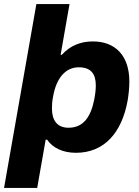

<svg xmlns="http://www.w3.org/2000/svg" viewBox="-37 -744 689 950"><path d="M-17 186H147L189 -53H196C224 -12 274 12 339 12C477 12 566 -85 595 -249C600 -281 603 -311 603 -341C603 -469 533 -539 423 -539C361 -539 310 -518 269 -473H263L307 -724H143ZM302 -112C244 -112 220 -151 220 -207C220 -225 221 -244 226 -268C241 -353 284 -411 353 -411C413 -411 437 -378 437 -322C437 -303 435 -282 430 -255C413 -167 377 -112 302 -112Z"/></svg>

Font: Archivo ExtraBold
Style: Italic
Weight: 800
Italic angle: -10°
Designer: Hector Gatti
Foundry: Omnibus-Type
Version: Version 2.001